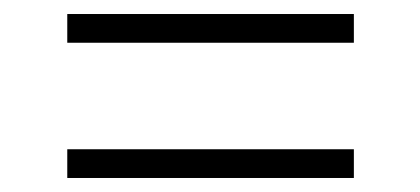

<svg xmlns="http://www.w3.org/2000/svg" viewBox="-20 -466 600 274"><path d="M485 -446V-405H76V-446ZM485 -253V-212H76V-253Z"/></svg>

Font: Roboto Serif 20pt Thin
Style: Regular
Weight: 250
Version: Version 1.008